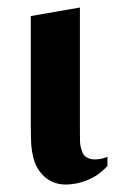

<svg xmlns="http://www.w3.org/2000/svg" viewBox="-20 -485 321 518"><path d="M158.1 12.9Q123.5 12.9 100 -8.3Q76.5 -29.5 69 -63.3Q64.5 -84.3 63.8 -104.1Q63.1 -124 63.1 -143V-441.7L195.6 -464.7V-144.1Q195.6 -122.5 195.8 -106.5Q196 -90.5 200.9 -78.1Q203.6 -67.1 212.9 -61Q222.1 -54.9 235.6 -54.9Q245 -54.9 254.1 -56.9Q263.2 -59 269.9 -62V-37.4Q251.9 -17.5 231.2 -6.4Q210.6 4.6 191.5 8.7Q172.4 12.9 158.1 12.9Z"/></svg>

Font: Ancizar Serif Light
Style: Regular
Weight: 300
Designer: Cesar Puertas, Viviana Monsalve, Julian Moncada, Julian Prieto, Jose Castro, Felipe Aragon, Mariel Hernandez, Sara Alarc
Version: Version 8.100